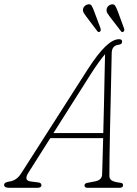

<svg xmlns="http://www.w3.org/2000/svg" viewBox="-54 -891 649 911"><path d="M81 -72Q57 -34.5 91.5 -30L126.5 -25.5Q143 -24 142.5 -12Q142.5 0 124 0H-11Q-34.5 0 -34.5 -14Q-34.5 -26 -10.5 -29.5Q6 -31.5 20.5 -40.8Q35 -50 47.5 -70L361 -560Q409.5 -635.5 445.8 -670.2Q482 -705 511 -705Q525.5 -705 525.5 -693.5Q525.5 -680.5 508 -678.5Q476.5 -674.5 476 -638.5Q475 -595.5 473.8 -535.8Q472.5 -476 471 -409Q469.5 -342 468 -276Q466.5 -210 465.8 -153Q465 -96 465 -58Q464.5 -41.5 477 -34.2Q489.5 -27 516 -24Q530 -23 530 -12.5Q530 0 513.5 0H359.5Q355 0 350.8 -2.8Q346.5 -5.5 347 -11.5Q347 -20 358.5 -23L399.5 -31Q429.5 -37.5 430.5 -63Q431.5 -93.5 432.8 -138.2Q434 -183 435.5 -235.5H184.5ZM378 -541.5 199.5 -259.5H436Q438 -328 439.5 -400Q441 -472 442.2 -534Q443.5 -596 444.5 -634Q432.5 -620 415 -596Q397.5 -572 378 -541.5ZM392.5 -838 423 -756.5Q426 -746 420.5 -741Q413 -736 407.5 -743.5L355 -813Q350 -820 345 -827.2Q340 -834.5 339.5 -842Q339.5 -853 345.8 -860.2Q352 -867.5 360.5 -869.5Q374.5 -873.5 380.5 -864.2Q386.5 -855 392.5 -838ZM504.5 -838 534.5 -756.5Q538.5 -746 532 -741Q525 -735.5 519.5 -743.5L466.5 -812.5Q461.5 -819.5 456.5 -826.8Q451.5 -834 451.5 -842Q451.5 -852.5 457.5 -859.8Q463.5 -867 472 -869.5Q486.5 -873 492.2 -864Q498 -855 504.5 -838Z"/></svg>

Font: Fraunces 72pt SuperSoft Thin
Style: Italic
Weight: 100
Italic angle: -16°
Version: Version 1.000;[b76b70a41]